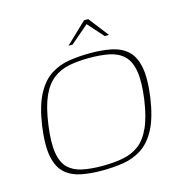

<svg xmlns="http://www.w3.org/2000/svg" viewBox="-94 -691 743 784"><g transform="rotate(-15 277.5 -299.0)"><path d="M243 7Q196 7 156.5 -0.5Q117 -8 89.5 -31.5Q62 -55 52 -102.5Q42 -150 53 -231Q65 -314 90.5 -362Q116 -410 152 -433Q188 -456 231 -462.5Q274 -469 320 -469Q367 -469 406.5 -461.5Q446 -454 473.5 -430.5Q501 -407 511 -359.5Q521 -312 510 -231Q498 -148 472.5 -100Q447 -52 411 -29Q375 -6 332.5 0.5Q290 7 243 7ZM250 -11Q298 -11 337 -18.5Q376 -26 405 -48Q434 -70 454 -114Q474 -158 484 -230Q494 -303 486.5 -347Q479 -391 455.5 -413.5Q432 -436 395.5 -443.5Q359 -451 311 -451Q263 -451 225 -443.5Q187 -436 157.5 -413.5Q128 -391 108.5 -347Q89 -303 79 -230Q69 -158 76 -114Q83 -70 106 -48Q129 -26 165.5 -18.5Q202 -11 250 -11ZM242 -521 330 -605H348L413 -521H395L336 -587L259 -521Z"/></g></svg>

Font: Genos Thin
Style: Italic
Weight: 100
Italic angle: -8°
Designer: Robert E. Leuschke
Foundry: Robert E. Leuschke
Version: Version 1.010